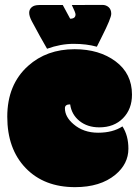

<svg xmlns="http://www.w3.org/2000/svg" viewBox="-20 -752 564 787"><path d="M287.6 15.1Q160.6 15.1 85.2 -63.2Q9.8 -141.6 9.8 -273.4Q9.8 -405.3 95.2 -481.9Q171.4 -550.3 285.6 -550.3Q387.2 -550.3 454.1 -500.2Q521 -450.2 521 -364.3Q521 -304.7 484.1 -267.3Q447.3 -230 387.2 -230Q338.4 -230 305.9 -256.1Q273.4 -282.2 267.6 -324.2Q246.1 -324.2 246.1 -308.6Q246.1 -272.9 281.2 -243.2Q321.8 -208 382.1 -208Q442.4 -208 481.9 -233.9Q506.3 -196.3 506.3 -142.6Q506.3 -80.1 452.6 -35.6Q391.1 15.1 287.6 15.1ZM172.9 -552.2Q145.5 -599.1 110.4 -665Q99.6 -685.5 99.6 -699.5Q99.6 -713.4 109.9 -722.4Q120.1 -731.4 141.1 -731.4H237.3L267.6 -675.3Q289.6 -675.3 289.6 -692.9Q289.6 -700.2 274.4 -731.4H309.6Q334.5 -731.4 346.7 -731.9H399.4Q415 -731.9 425.5 -722.4Q436 -712.9 436 -695.3Q436 -677.7 397.5 -601.6Q382.3 -571.3 377 -560.5Q335 -572.3 281.7 -572.3Q228.5 -572.3 172.9 -552.2Z"/></svg>

Font: Modak
Style: Regular
Weight: 400
Version: Version 1.036;PS Version 1.000;hotconv 1.0.79;makeotf.lib2.5